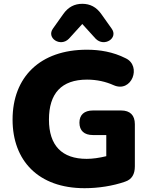

<svg xmlns="http://www.w3.org/2000/svg" viewBox="-20 -977 787 1008"><path d="M412 -851 482 -774C527 -728 603 -777 566 -827L512 -903C486 -940 453 -957 412 -957C371 -957 338 -940 312 -903L258 -827C222 -777 298 -728 342 -774ZM424 11C497 11 573 -1 636 -23C673 -35 688 -63 688 -104V-325C688 -372 663 -397 616 -397H468C422 -397 397 -374 397 -333C397 -291 422 -268 468 -268H538V-157C501 -148 466 -143 435 -143C305 -143 237 -213 237 -349C237 -486 302 -559 437 -559C489 -559 536 -548 576 -530C672 -487 725 -631 640 -671C573 -705 503 -716 436 -716C191 -716 46 -573 46 -349C46 -134 181 11 424 11Z"/></svg>

Font: Nunito Black
Style: Regular
Weight: 900
Designer: Vernon Adams
Foundry: Vernon Adams
Version: Version 3.602